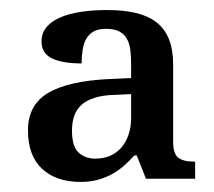

<svg xmlns="http://www.w3.org/2000/svg" viewBox="-20 -739 422 379"><path d="M122.1 -481Q122.1 -449.7 135.3 -437.7Q148.4 -425.8 168 -425.8Q184.6 -425.8 197.8 -431.6Q210.9 -437.5 220 -448.2Q229 -459 233.9 -473.6Q238.8 -488.3 238.8 -505.9V-553.2L208 -551.8Q183.6 -551.3 167.2 -546.1Q150.9 -541 140.9 -532Q130.9 -522.9 126.5 -510.3Q122.1 -497.6 122.1 -481ZM189 -682.1Q173.8 -682.1 164.6 -676.8Q155.3 -671.4 150.1 -662.1Q145 -652.8 143.1 -640.4Q141.1 -627.9 141.1 -613.8Q103 -613.8 82.5 -623.8Q62 -633.8 62 -657.2Q62 -674.3 72.3 -686Q82.5 -697.8 100.1 -705.1Q117.7 -712.4 141.1 -715.8Q164.6 -719.2 190.9 -719.2Q224.1 -719.2 248.5 -713.4Q272.9 -707.5 289.3 -694.6Q305.7 -681.6 313.7 -661.1Q321.8 -640.6 321.8 -610.8V-459Q321.8 -436.5 331.3 -428.2Q340.8 -419.9 365.2 -419.9V-386.2H268.1L250 -432.1H245.1Q236.3 -422.4 225.8 -412.8Q215.3 -403.3 202.4 -396Q189.5 -388.7 173.8 -384.3Q158.2 -379.9 139.2 -379.9Q90.8 -379.9 63 -405.8Q35.2 -431.6 35.2 -481.9Q35.2 -531.7 74.7 -555.4Q114.3 -579.1 195.8 -583L238.8 -585V-613.8Q238.8 -628.9 237.1 -641.4Q235.4 -653.8 230.2 -662.8Q225.1 -671.9 215.3 -677Q205.6 -682.1 189 -682.1Z"/></svg>

Font: Gandom FD
Style: FD
Weight: 400
Foundry: DejaVu fonts team - Redesigned by Saber Rastikerdar - Based on Samim Font
Version: Version 0.6